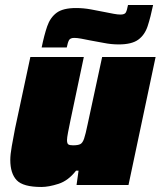

<svg xmlns="http://www.w3.org/2000/svg" viewBox="-20 -737 640 765"><path d="M145 8Q72 8 46.5 -19Q21 -46 21 -100Q21 -121 27 -155Q33 -189 40 -225L101 -510H314L260 -254Q255 -230 251 -209Q247 -188 247 -179Q247 -165 252.5 -161.5Q258 -158 271 -158Q290 -158 299.5 -162.5Q309 -167 315 -184.5Q321 -202 329 -241L387 -510H600L492 0H285L293 -57H283Q252 -17 213 -4.5Q174 8 145 8ZM146 -548Q156 -597 168 -632Q180 -667 205.5 -686Q231 -705 283 -705Q313 -705 342.5 -699.5Q372 -694 397 -689Q417 -685 433 -682Q449 -679 460 -679Q477 -679 481.5 -687.5Q486 -696 490 -717H590Q580 -669 568.5 -633.5Q557 -598 531 -579Q505 -560 453 -560Q423 -560 393.5 -566Q364 -572 339 -576Q320 -580 303.5 -583Q287 -586 276 -586Q260 -586 255 -577Q250 -568 246 -548Z"/></svg>

Font: Saira Black
Style: Italic
Weight: 900
Italic angle: -12°
Designer: Hector Gatti with collaboration of the Omnibus-Type team
Foundry: Omnibus-Type
Version: Version 1.100; ttfautohint (v1.8.3)